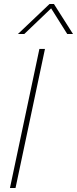

<svg xmlns="http://www.w3.org/2000/svg" viewBox="-20 -945 387 965"><path d="M229 -925H251L347 -774H318L237 -903L102 -774H70ZM178 -699H206L58 0H30Z"/></svg>

Font: Prompt Thin
Style: Italic
Weight: 250
Italic angle: -12°
Designer: Katatrad Team
Foundry: CadsonDemak
Version: Version 1.001